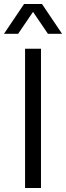

<svg xmlns="http://www.w3.org/2000/svg" viewBox="-61 -945 332 965"><path d="M145 -700V0H65V-700ZM132 -925 30 -775H-41L60 -925ZM251 -775H180L78 -925H150Z"/></svg>

Font: TASA Explorer VF
Style: Regular
Weight: 400
Designer: Weizhong Zhang
Foundry: Local Remote
Version: Version 1.000;Glyphs 3.2 (3192)